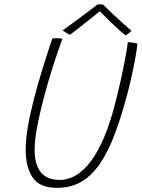

<svg xmlns="http://www.w3.org/2000/svg" viewBox="-20 -864 668 905"><path d="M249 21.5Q167.5 21.5 134.2 -27Q101 -75.5 101 -159.5Q101 -207 111.8 -268.8Q122.5 -330.5 140.5 -400Q158 -467 180.2 -539Q202.5 -611 226.5 -682Q230.5 -683 236 -683.5Q241.5 -684 247 -684Q256.5 -684 263.5 -683Q270.5 -682 274 -681Q251.5 -619 227.2 -543.5Q203 -468 184 -393.5Q172 -347.5 162.8 -304.2Q153.5 -261 148.2 -224.2Q143 -187.5 143 -160Q143 -16 261 -16Q343 -16 409 -105Q475 -194 519.5 -364Q526 -388.5 533.2 -417.8Q540.5 -447 547.5 -478.5Q554.5 -510 561.2 -542.5Q568 -575 573.5 -606Q579 -637 582.5 -665Q588.5 -665 594.5 -664.5Q600.5 -664 606.2 -663.2Q612 -662.5 617.5 -661Q623 -659.5 628 -658Q624.5 -627 616.8 -585Q609 -543 598.8 -497.2Q588.5 -451.5 577 -409Q551 -312.5 521.5 -233.5Q492 -154.5 454.5 -97.5Q417 -40.5 366.8 -9.5Q316.5 21.5 249 21.5ZM466 -842.5Q485 -823 508.5 -801Q532 -779 555.8 -757.5Q579.5 -736 600 -718.5Q592 -711.5 585.5 -706.5Q579 -701.5 572.5 -697Q561.5 -704.5 544 -720.5Q526.5 -736.5 507 -755Q487.5 -773.5 471.5 -789.8Q455.5 -806 447.5 -814.5H455Q451.5 -811.5 434.5 -798Q417.5 -784.5 394.5 -766.2Q371.5 -748 348.8 -730Q326 -712 310 -700Q307 -701.5 300 -705.2Q293 -709 285.8 -713.5Q278.5 -718 275.5 -720.5Q304.5 -741.5 339.2 -767.2Q374 -793 402.5 -814.5Q431 -836 440.5 -843.5Q444 -843.5 448.2 -843.5Q452.5 -843.5 457 -843.2Q461.5 -843 466 -842.5Z"/></svg>

Font: Grandstander Thin Thin
Style: Italic
Weight: 250
Italic angle: -15°
Version: Version 1.200